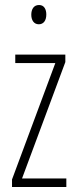

<svg xmlns="http://www.w3.org/2000/svg" viewBox="-20 -747 307 767"><path d="M136 -727C114 -727 105 -709 105 -688C105 -667 115 -650 135 -650C154 -650 165 -665 165 -689C165 -709 157 -727 136 -727ZM245 0V-34H68L241 -499V-529H41V-495H201L28 -30V0Z"/></svg>

Font: Noto Sans Gurmukhi UI ExtraCondensed ExtraLight
Style: Regular
Weight: 200
Width: 2
Designer: Jelle Bosma - Monotype Design Team
Foundry: Monotype Imaging Inc.
Version: Version 2.004